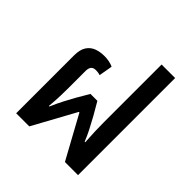

<svg xmlns="http://www.w3.org/2000/svg" viewBox="-188 -843 983 983"><g transform="rotate(45 303.5 -351.5)"><path d="M77 0V-418Q77 -461 92.5 -484.5Q108 -508 133.5 -517.5Q159 -527 191 -527Q207 -527 224.5 -523.5Q242 -520 254 -514L241 -440Q233 -443 224.5 -444Q216 -445 211 -445Q191 -445 183 -434.5Q175 -424 175 -404V-283Q175 -255 174 -223Q173 -191 169 -145H173Q191 -187 206 -215Q221 -243 235 -269L276 -339H326L366 -270Q388 -230 401.5 -203.5Q415 -177 428 -145H432Q429 -191 428 -223Q427 -255 427 -283V-703H525V0H430L303 -232H299L172 0Z"/></g></svg>

Font: Noto Sans Thai UI SemCond Med
Style: Regular
Weight: 500
Width: 4
Designer: Monotype Design Team
Foundry: Monotype Imaging Inc.
Version: Version 2.000; ttfautohint (v1.8.4.7-5d5b)